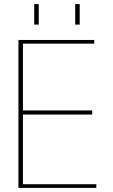

<svg xmlns="http://www.w3.org/2000/svg" viewBox="-20 -917 550 937"><path d="M440 -704V-722H70V0H450V-18H92V-358H430V-378H92V-704ZM147 -797H169V-897H147ZM347 -797H369V-897H347Z"/></svg>

Font: Perun Thin
Style: Regular
Weight: 100
Foundry: Copyright (c) Stefan Peev, Context Ltd, 2016
Version: Version 1.089